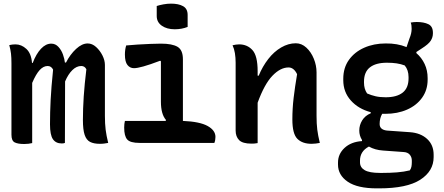

<svg xmlns="http://www.w3.org/2000/svg" viewBox="-20 -786 2440 1056"><path d="M157 1Q137 6 113 6Q78 6 60.5 -3Q43 -12 43 -45V-438Q43 -469 40.5 -491Q38 -513 31 -538Q39 -540 48 -541Q57 -542 65 -542Q98 -542 125 -517Q152 -492 156 -440H160Q179 -490 205.5 -518Q232 -546 262 -546Q285 -546 301.5 -528Q318 -510 326.5 -485.5Q335 -461 337 -442H343Q366 -487 398.5 -517Q431 -547 462 -547Q487 -547 508.5 -527.5Q530 -508 543.5 -481Q557 -454 557 -429V-149Q557 -105 561 -73Q565 -41 575 0Q564 2 553.5 3.5Q543 5 529 5Q496 5 475.5 -5.5Q455 -16 445.5 -44.5Q436 -73 436 -126Q436 -188 440.5 -255.5Q445 -323 455 -405Q446 -423 427 -423Q401 -423 378 -400.5Q355 -378 338 -338Q338 -169 337 0Q331 3 320 3Q287 3 271 -20.5Q255 -44 255 -102Q255 -167 258.5 -236.5Q262 -306 272 -403Q262 -423 242 -423Q219 -423 198.5 -401Q178 -379 157 -330Z M667 -121H891L893 -126Q865 -158 865 -227V-449L861 -452Q803 -430 768.5 -420.5Q734 -411 717 -411Q695 -411 681 -428.5Q667 -446 667 -486Q667 -513 674 -536Q703 -539 737.5 -541Q772 -543 806 -544.5Q840 -546 865 -546Q927 -546 956.5 -528.5Q986 -511 986 -460V-121Q1079 -117 1122 -93Q1165 -69 1165 -33Q1165 -15 1159 0H748Q696 0 679.5 -19Q663 -38 663 -84Q663 -105 667 -121ZM842 -753Q857 -758 878.5 -762Q900 -766 921 -766Q962 -766 987 -752Q1012 -738 1012 -704V-638Q980 -625 941 -625Q898 -625 870 -644.5Q842 -664 842 -698Z M1397 1Q1387 3 1379 3.5Q1371 4 1363 4Q1314 4 1295 -15.5Q1276 -35 1276 -68V-441Q1276 -469 1272 -493.5Q1268 -518 1259 -537Q1268 -539 1277 -540.5Q1286 -542 1295 -542Q1340 -542 1368.5 -510.5Q1397 -479 1397 -395V-370H1403Q1424 -421 1455.5 -461.5Q1487 -502 1526.5 -525Q1566 -548 1607 -548Q1639 -548 1665 -524Q1691 -500 1706 -463Q1721 -426 1721 -388V-149Q1721 -105 1725 -73Q1729 -41 1739 0Q1728 2 1717 3.5Q1706 5 1694 5Q1643 5 1615.5 -22.5Q1588 -50 1588 -129Q1588 -189 1595 -248Q1602 -307 1614 -378Q1596 -415 1567 -415Q1522 -415 1478 -369Q1434 -323 1397 -221Z M2101 -547Q2165 -548 2216 -527L2232 -574Q2244 -603 2244 -627Q2244 -637 2243 -645.5Q2242 -654 2239 -662Q2256 -665 2272 -665Q2311 -665 2336 -653Q2361 -641 2361 -606V-602Q2361 -581 2349 -562Q2337 -543 2299 -519L2270 -500V-494Q2299 -469 2315.5 -434Q2332 -399 2332 -356V-348Q2332 -291 2301.5 -248.5Q2271 -206 2218.5 -183Q2166 -160 2100 -160Q2091 -160 2082 -160Q2068 -136 2068 -104Q2068 -73 2107 -68L2234 -59Q2293 -55 2329 -22Q2365 11 2365 65V78Q2365 155 2291.5 202.5Q2218 250 2065 250H2053Q1946 250 1892.5 213.5Q1839 177 1839 119V108Q1839 61 1875 27.5Q1911 -6 1971 -10V-16Q1956 -40 1956 -68Q1956 -98 1972 -124Q1988 -150 2019 -163V-169Q1951 -187 1909.5 -233.5Q1868 -280 1868 -345V-353Q1868 -413 1899 -456.5Q1930 -500 1983 -523.5Q2036 -547 2101 -547ZM2108 -441Q2047 -441 2014.5 -415.5Q1982 -390 1982 -337V-331Q1982 -297 1999 -272Q2022 -262 2046 -256.5Q2070 -251 2101 -251Q2162 -251 2194.5 -276.5Q2227 -302 2227 -355V-362Q2227 -401 2206 -426Q2185 -434 2161.5 -437.5Q2138 -441 2108 -441ZM2069 165H2084Q2126 165 2164 162Q2202 159 2234 151Q2241 141 2243 130Q2245 119 2245 106V97Q2245 78 2233.5 64.5Q2222 51 2198 50L2087 42Q2042 39 2009 20Q1960 46 1960 97V107Q1960 135 1986 150Q2012 165 2069 165Z"/></svg>

Font: Recursive Mn Csl St SmB
Style: Regular
Weight: 600
Monospace: yes
Version: Version 1.079;hotconv 1.0.112;makeotfexe 2.5.65598; ttfautoh